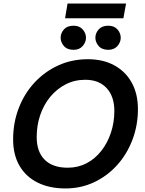

<svg xmlns="http://www.w3.org/2000/svg" viewBox="-20 -1054 817 1083"><path d="M349 9Q259 9 192.5 -24Q126 -57 90 -119Q54 -181 54 -268Q54 -361 85.5 -443.5Q117 -526 174.5 -588Q232 -650 308.5 -685Q385 -720 476 -720Q562 -720 625.5 -685Q689 -650 723.5 -587Q758 -524 758 -438Q758 -347 727 -265.5Q696 -184 640.5 -122.5Q585 -61 510.5 -26Q436 9 349 9ZM362 -108Q420 -108 468 -133Q516 -158 551 -202.5Q586 -247 605.5 -305Q625 -363 625 -428Q625 -510 581.5 -557Q538 -604 461 -604Q401 -604 351 -578.5Q301 -553 264 -508.5Q227 -464 207 -405.5Q187 -347 187 -281Q187 -198 232 -153Q277 -108 362 -108ZM347 -951 361 -1034H691L676 -951ZM395 -773Q359 -773 340.5 -794.5Q322 -816 322 -841Q322 -867 340.5 -888Q359 -909 395 -909Q428 -909 446.5 -888Q465 -867 465 -841Q465 -816 446.5 -794.5Q428 -773 395 -773ZM591 -773Q555 -773 536.5 -794.5Q518 -816 518 -841Q518 -867 536.5 -888Q555 -909 591 -909Q624 -909 642.5 -888Q661 -867 661 -841Q661 -816 642.5 -794.5Q624 -773 591 -773Z"/></svg>

Font: Livvic SemiBold
Style: Italic
Weight: 600
Italic angle: -10°
Designer: Jacques Le Bailly, Baron von Fonthausen
Version: Version 1.001; ttfautohint (v1.8.2)